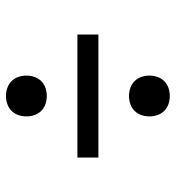

<svg xmlns="http://www.w3.org/2000/svg" viewBox="7 -660 586 640"><g transform="rotate(-90 300.0 -340.0)"><path d="M300 -477Q286 -477 273 -481.5Q260 -486 250.5 -495.5Q241 -505 236.5 -518Q232 -531 232 -545Q232 -559 236.5 -572Q241 -585 250.5 -594.5Q260 -604 273 -608.5Q286 -613 300 -613Q314 -613 327 -608.5Q340 -604 349.5 -594.5Q359 -585 363.5 -572Q368 -559 368 -545Q368 -531 363.5 -518Q359 -505 349.5 -495.5Q340 -486 327 -481.5Q314 -477 300 -477ZM95 -305V-375H505V-305ZM300 -67Q286 -67 273 -71.5Q260 -76 250.5 -85.5Q241 -95 236.5 -108Q232 -121 232 -135Q232 -149 236.5 -162Q241 -175 250.5 -184.5Q260 -194 273 -198.5Q286 -203 300 -203Q314 -203 327 -198.5Q340 -194 349.5 -184.5Q359 -175 363.5 -162Q368 -149 368 -135Q368 -121 363.5 -108Q359 -95 349.5 -85.5Q340 -76 327 -71.5Q314 -67 300 -67Z"/></g></svg>

Font: Iosevka HT Extended
Style: Regular
Weight: 400
Width: 7
Monospace: yes
Designer: Belleve Invis
Foundry: Belleve Invis
Version: Version 32.3.0; ttfautohint (v1.8.4)